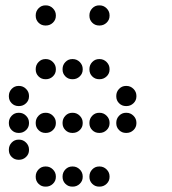

<svg xmlns="http://www.w3.org/2000/svg" viewBox="-20 -708 640 715"><path d="M149 -688Q134 -688 123.5 -677Q113 -666 113 -651V-649Q113 -634 123.5 -623.5Q134 -613 149 -613H151Q166 -613 177 -623.5Q188 -634 188 -649V-651Q188 -666 177 -677Q166 -688 151 -688ZM349 -688Q334 -688 323.5 -677Q313 -666 313 -651V-649Q313 -634 323.5 -623.5Q334 -613 349 -613H351Q366 -613 377 -623.5Q388 -634 388 -649V-651Q388 -666 377 -677Q366 -688 351 -688ZM149 -488Q134 -488 123.5 -477Q113 -466 113 -451V-449Q113 -434 123.5 -423.5Q134 -413 149 -413H151Q166 -413 177 -423.5Q188 -434 188 -449V-451Q188 -466 177 -477Q166 -488 151 -488ZM249 -488Q234 -488 223.5 -477Q213 -466 213 -451V-449Q213 -434 223.5 -423.5Q234 -413 249 -413H251Q266 -413 277 -423.5Q288 -434 288 -449V-451Q288 -466 277 -477Q266 -488 251 -488ZM349 -488Q334 -488 323.5 -477Q313 -466 313 -451V-449Q313 -434 323.5 -423.5Q334 -413 349 -413H351Q366 -413 377 -423.5Q388 -434 388 -449V-451Q388 -466 377 -477Q366 -488 351 -488ZM49 -388Q34 -388 23.5 -377Q13 -366 13 -351V-349Q13 -334 23.5 -323.5Q34 -313 49 -313H51Q66 -313 77 -323.5Q88 -334 88 -349V-351Q88 -366 77 -377Q66 -388 51 -388ZM449 -388Q434 -388 423.5 -377Q413 -366 413 -351V-349Q413 -334 423.5 -323.5Q434 -313 449 -313H451Q466 -313 477 -323.5Q488 -334 488 -349V-351Q488 -366 477 -377Q466 -388 451 -388ZM49 -288Q34 -288 23.5 -277Q13 -266 13 -251V-249Q13 -234 23.5 -223.5Q34 -213 49 -213H51Q66 -213 77 -223.5Q88 -234 88 -249V-251Q88 -266 77 -277Q66 -288 51 -288ZM149 -288Q134 -288 123.5 -277Q113 -266 113 -251V-249Q113 -234 123.5 -223.5Q134 -213 149 -213H151Q166 -213 177 -223.5Q188 -234 188 -249V-251Q188 -266 177 -277Q166 -288 151 -288ZM249 -288Q234 -288 223.5 -277Q213 -266 213 -251V-249Q213 -234 223.5 -223.5Q234 -213 249 -213H251Q266 -213 277 -223.5Q288 -234 288 -249V-251Q288 -266 277 -277Q266 -288 251 -288ZM349 -288Q334 -288 323.5 -277Q313 -266 313 -251V-249Q313 -234 323.5 -223.5Q334 -213 349 -213H351Q366 -213 377 -223.5Q388 -234 388 -249V-251Q388 -266 377 -277Q366 -288 351 -288ZM449 -288Q434 -288 423.5 -277Q413 -266 413 -251V-249Q413 -234 423.5 -223.5Q434 -213 449 -213H451Q466 -213 477 -223.5Q488 -234 488 -249V-251Q488 -266 477 -277Q466 -288 451 -288ZM49 -188Q34 -188 23.5 -177Q13 -166 13 -151V-149Q13 -134 23.5 -123.5Q34 -113 49 -113H51Q66 -113 77 -123.5Q88 -134 88 -149V-151Q88 -166 77 -177Q66 -188 51 -188ZM149 -88Q134 -88 123.5 -77Q113 -66 113 -51V-49Q113 -34 123.5 -23.5Q134 -13 149 -13H151Q166 -13 177 -23.5Q188 -34 188 -49V-51Q188 -66 177 -77Q166 -88 151 -88ZM249 -88Q234 -88 223.5 -77Q213 -66 213 -51V-49Q213 -34 223.5 -23.5Q234 -13 249 -13H251Q266 -13 277 -23.5Q288 -34 288 -49V-51Q288 -66 277 -77Q266 -88 251 -88ZM349 -88Q334 -88 323.5 -77Q313 -66 313 -51V-49Q313 -34 323.5 -23.5Q334 -13 349 -13H351Q366 -13 377 -23.5Q388 -34 388 -49V-51Q388 -66 377 -77Q366 -88 351 -88Z"/></svg>

Font: Doto Rounded
Style: Bold
Weight: 700
Monospace: yes
Version: Version 1.000